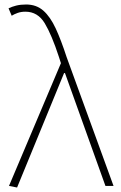

<svg xmlns="http://www.w3.org/2000/svg" viewBox="-20 -827 536 854"><path d="M56 7 20 0 251 -546 242 -574Q210 -672 179 -723.5Q148 -775 93 -775Q74 -775 58.5 -769.5Q43 -764 32 -757L18 -790Q32 -797 51.5 -802Q71 -807 96 -807Q142 -807 173 -779.5Q204 -752 228 -700Q252 -648 276 -574L485 0H449L269 -502H265Z"/></svg>

Font: Shanggu Sans SC VF
Style: Regular
Weight: 250
Designer: GuiWonder
Version: Version 1.021